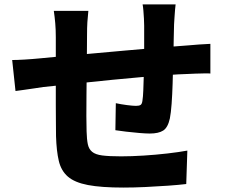

<svg xmlns="http://www.w3.org/2000/svg" viewBox="-20 -808 1040 867"><path d="M773 -788Q772 -781 770.5 -764.5Q769 -748 768 -730Q767 -712 766 -698Q765 -664 764.5 -634Q764 -604 763.5 -577Q763 -550 762 -524Q761 -479 759.5 -430Q758 -381 755 -339.5Q752 -298 747 -273Q738 -232 717 -218.5Q696 -205 656 -205Q639 -205 609 -207.5Q579 -210 549.5 -213.5Q520 -217 501 -220L503 -342Q526 -337 553 -333.5Q580 -330 594 -330Q608 -330 614.5 -334Q621 -338 623 -352Q626 -371 627 -398.5Q628 -426 629 -459Q630 -492 631 -526Q631 -552 631 -578.5Q631 -605 631 -633.5Q631 -662 631 -692Q631 -705 630 -723.5Q629 -742 627.5 -760Q626 -778 624 -788ZM379 -759Q376 -732 374.5 -707.5Q373 -683 373 -648Q373 -623 372.5 -579Q372 -535 371.5 -483.5Q371 -432 370.5 -379.5Q370 -327 370 -284Q370 -241 371 -215Q372 -179 376.5 -157Q381 -135 396 -122.5Q411 -110 442 -106Q473 -102 527 -102Q574 -102 629 -105.5Q684 -109 736 -115Q788 -121 826 -128L821 23Q788 27 739 30.5Q690 34 637 36.5Q584 39 537 39Q437 39 377 27.5Q317 16 286.5 -10.5Q256 -37 245.5 -81.5Q235 -126 233 -193Q233 -214 232.5 -250.5Q232 -287 232 -332.5Q232 -378 232 -425Q232 -472 232 -515.5Q232 -559 232 -591.5Q232 -624 232 -640Q232 -674 229.5 -703Q227 -732 223 -759ZM35 -537Q56 -537 90.5 -539Q125 -541 166 -545Q196 -548 254.5 -553.5Q313 -559 387.5 -565.5Q462 -572 542.5 -579.5Q623 -587 697.5 -593Q772 -599 829 -603Q850 -605 878 -607Q906 -609 930 -610V-476Q921 -477 902 -476.5Q883 -476 862.5 -475.5Q842 -475 828 -474Q790 -473 734.5 -469Q679 -465 615.5 -459.5Q552 -454 486 -447.5Q420 -441 360 -434.5Q300 -428 251.5 -423Q203 -418 175 -415Q160 -413 135 -409Q110 -405 86.5 -402Q63 -399 50 -397Z"/></svg>

Font: Noto Sans JP ExtraBold
Style: Regular
Weight: 800
Designer: Ryoko NISHIZUKA  (kana, bopomofo & ideographs); Paul D. Hunt (Latin, Greek & Cyrillic); Sandoll Communications , Soo-you
Foundry: Adobe
Version: Version 2.004-H2;hotconv 1.0.118;makeotfexe 2.5.65603